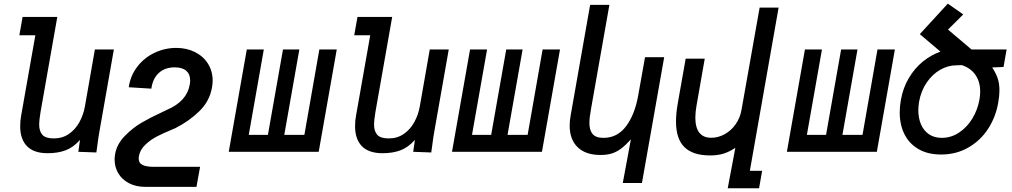

<svg xmlns="http://www.w3.org/2000/svg" viewBox="-20 -816 5440 1032"><path d="M88.5 -137.5Q88.5 -167.5 94 -196.5L170 -626.5H84L101.5 -725H288L198 -214.5Q190.5 -168.5 190.5 -147.5Q190.5 -110.5 208 -91.2Q225.5 -72 269 -72Q315.5 -72 350.5 -96.2Q385.5 -120.5 407 -159.8Q428.5 -199 436.5 -244.5L490 -550H592L515.5 -115.5Q509.5 -84 503.5 -36.5L498 3.5L401 0L410 -64Q374.5 -24 333 -8.2Q291.5 7.5 236 7.5Q162 7.5 125.2 -30.2Q88.5 -68 88.5 -137.5Z M596 41.5Q596 29 598.5 13Q608 -41.5 650.8 -85.2Q693.5 -129 741.8 -157Q790 -185 850 -212.5L878 -226Q984 -271 1000 -361.5Q1002 -372 1002 -384Q1002 -417.5 981 -435.8Q960 -454 919.5 -454Q866.5 -454 833.8 -424Q801 -394 793.5 -339.5L672 -347Q681 -410 718.5 -458.2Q756 -506.5 811.2 -532.5Q866.5 -558.5 927 -558.5Q983.5 -558.5 1028.2 -536Q1073 -513.5 1098 -473.5Q1123 -433.5 1123 -382.5Q1123 -368 1119.5 -346Q1106.5 -271.5 1051 -217.8Q995.5 -164 922 -127L904.5 -119.5Q856 -99.5 822 -81.8Q788 -64 760.2 -37.2Q732.5 -10.5 726.5 24Q725.5 28.5 725.5 36Q725.5 61 746.5 70.8Q767.5 80.5 802.5 80.5H1055.5L1036 188.5H763Q710.5 188.5 672.8 168.5Q635 148.5 615.5 115Q596 81.5 596 41.5Z M1693 0H1209.5L1306.5 -550H1398L1317 -91H1420L1501 -550H1589L1508 -91H1616L1696.5 -550H1790Z M1888.5 -137.5Q1888.5 -167.5 1894 -196.5L1970 -626.5H1884L1901.5 -725H2088L1998 -214.5Q1990.5 -168.5 1990.5 -147.5Q1990.5 -110.5 2008 -91.2Q2025.5 -72 2069 -72Q2115.5 -72 2150.5 -96.2Q2185.5 -120.5 2207 -159.8Q2228.5 -199 2236.5 -244.5L2290 -550H2392L2315.5 -115.5Q2309.5 -84 2303.5 -36.5L2298 3.5L2201 0L2210 -64Q2174.5 -24 2133 -8.2Q2091.5 7.5 2036 7.5Q1962 7.5 1925.2 -30.2Q1888.5 -68 1888.5 -137.5Z M2893 0H2409.5L2506.5 -550H2598L2517 -91H2620L2701 -550H2789L2708 -91H2816L2896.5 -550H2990Z M3208 17Q3127.5 17 3084.8 -24.8Q3042 -66.5 3042 -140.5Q3042 -167 3047 -194L3152 -790H3255.5L3157 -232Q3148 -183.5 3148 -155Q3148 -117 3165 -96Q3182 -75 3224 -75Q3298.5 -75 3345.5 -138Q3392.5 -201 3410.5 -304L3447 -508.5H3550L3430.5 167.5H3327.5L3371 -67Q3342.5 -35.5 3318.8 -17.5Q3295 0.5 3268.8 8.8Q3242.5 17 3208 17Z M3797 19.5Q3704.5 19.5 3659 -25Q3613.5 -69.5 3613.5 -163Q3613.5 -207 3623 -260.5L3665.5 -500.5H3768L3724 -249.5Q3717.5 -214 3717.5 -183.5Q3717.5 -130.5 3738.8 -103Q3760 -75.5 3803 -75.5Q3840 -75.5 3874.8 -94.5Q3909.5 -113.5 3933.8 -147.8Q3958 -182 3965.5 -225L4063 -775H4165L4010.5 102H4076.5L4060 196H3891.5L3932.5 -21.5Q3899.5 0.5 3868.2 10Q3837 19.5 3797 19.5Z M4693 0H4209.5L4306.5 -550H4398L4317 -91H4420L4501 -550H4589L4508 -91H4616L4696.5 -550H4790Z M4816 -211.5Q4816 -244 4822 -277.5Q4833.5 -343.5 4864.8 -396.2Q4896 -449 4940 -484.8Q4984 -520.5 5035 -538.5L4924 -632.5L5074.5 -796.5L5157.5 -738.5L5075.5 -657L5202 -550H5390.5L5374 -456L5313 -453.5Q5332.5 -424 5342.2 -395.8Q5352 -367.5 5352 -330Q5352 -300.5 5345.5 -264.5Q5332 -186.5 5290.8 -123.2Q5249.5 -60 5184.5 -22.8Q5119.5 14.5 5038.5 14.5Q4966.5 14.5 4916.5 -14.8Q4866.5 -44 4841.2 -95Q4816 -146 4816 -211.5ZM5244.5 -280.5Q5248.5 -304.5 5248.5 -323.5Q5248.5 -377 5222.5 -414Q5196.5 -451 5149.5 -466L5121 -465Q5076 -465 5033.8 -441Q4991.5 -417 4961 -372.2Q4930.5 -327.5 4920 -269Q4916 -244 4916 -223.5Q4916 -181.5 4930.2 -147.8Q4944.5 -114 4973 -94.5Q5001.5 -75 5042 -75Q5092.5 -75 5135.5 -103.8Q5178.5 -132.5 5206.8 -179.5Q5235 -226.5 5244.5 -280.5Z"/></svg>

Font: JuliaMono Medium
Style: Italic
Weight: 500
Italic angle: -9°
Monospace: yes
Designer: cormullion
Foundry: corm
Version: Version 0.054; ttfautohint (v1.8.4)